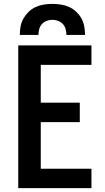

<svg xmlns="http://www.w3.org/2000/svg" viewBox="-20 -969 540 989"><path d="M74 0H451V-100H190V-340H391V-440H190V-635H451V-735H74ZM82 -789H178Q178 -804 182 -819Q186 -834 196 -845Q206 -856 220.5 -861.5Q235 -867 250 -867Q265 -867 279.5 -861.5Q294 -856 304 -845Q314 -834 318 -819Q322 -804 322 -789H418Q418 -811 414 -833Q410 -855 399.5 -874Q389 -893 372.5 -908.5Q356 -924 336 -933Q316 -942 294 -945.5Q272 -949 250 -949Q228 -949 206 -945.5Q184 -942 164 -933Q144 -924 128 -908.5Q112 -893 101 -874Q90 -855 86 -833Q82 -811 82 -789Z"/></svg>

Font: Iosevka SS09
Style: Bold
Weight: 700
Monospace: yes
Designer: Belleve Invis
Foundry: Belleve Invis
Version: Version 5.2.1; ttfautohint (v1.8.3)